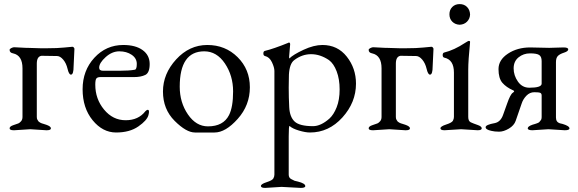

<svg xmlns="http://www.w3.org/2000/svg" viewBox="-20 -634 2829 939"><path d="M259 -360 192 -361H182Q160 -357 160 -323V-62Q160 -53 163 -48.5Q166 -44 167.5 -41.5Q169 -39 172.5 -37Q176 -35 178 -33.5Q180 -32 185 -30.5Q190 -29 192 -28.5Q194 -28 199.5 -26Q205 -24 206 -24Q229 -16 229 -6.5Q229 3 209 3H206L128 -2L50 3H47Q27 3 27 -6.5Q27 -16 45.5 -22Q64 -28 70 -30.5Q76 -33 83 -41Q90 -49 90 -62V-300Q90 -363 44 -373Q27 -376 27 -390Q27 -395 35.5 -399Q44 -403 49 -403L107 -400H113L178 -398H209Q262 -398 294 -401.5Q326 -405 331 -405H336Q338 -405 341 -401.5Q344 -398 344 -395L340 -310Q340 -269 327 -269Q317 -269 310.5 -297Q304 -325 289 -342.5Q274 -360 259 -360Z M583 -414Q643 -414 677.5 -389Q712 -364 712 -321Q712 -278 690.5 -267.5Q669 -257 635 -257H471Q457 -257 451.5 -250.5Q446 -244 446 -220Q446 -150 489 -98Q532 -46 594.5 -46Q657 -46 691 -90Q698 -97 702 -97Q713 -97 706 -71Q699 -45 656.5 -15.5Q614 14 548 14Q482 14 433 -46Q384 -106 384 -197.5Q384 -289 441.5 -351.5Q499 -414 583 -414ZM465 -303Q465 -288 484 -288H566Q613 -288 639 -293Q649 -294 649 -321.5Q649 -349 624 -366Q599 -383 563.5 -383Q528 -383 496.5 -354.5Q465 -326 465 -303Z M979 -383Q859 -383 859 -210Q859 -133 899 -74.5Q939 -16 997 -16Q1072 -16 1100 -71Q1120 -110 1120 -187Q1120 -264 1080 -323.5Q1040 -383 979 -383ZM834 -43Q777 -100 777 -186.5Q777 -273 841.5 -343.5Q906 -414 994 -414Q1082 -414 1142 -354.5Q1202 -295 1202 -207Q1202 -119 1142.5 -52.5Q1083 14 1029.5 14Q976 14 933.5 14Q891 14 834 -43Z M1451 285 1357 280 1277 285Q1256 285 1256 275.5Q1256 266 1284 257Q1312 248 1317 238.5Q1322 229 1322 220V-287Q1322 -304 1310 -329.5Q1298 -355 1276 -360Q1268 -362 1268 -372.5Q1268 -383 1275 -385Q1317 -395 1391 -425L1392 -426H1393Q1399 -426 1399 -417L1394 -357Q1394 -349 1395 -348Q1414 -367 1464.5 -390.5Q1515 -414 1557 -414Q1631 -414 1676 -357Q1721 -300 1721 -225Q1721 -133 1654.5 -59.5Q1588 14 1496 14Q1474 14 1442 4.5Q1410 -5 1396 -18Q1392 -18 1392 33V220Q1392 235 1403.5 241.5Q1415 248 1420.5 250Q1426 252 1437 254Q1473 263 1473 276Q1473 285 1451 285ZM1393 -269 1392 -205Q1392 -157 1394.5 -109.5Q1397 -62 1421 -39.5Q1445 -17 1511 -17Q1549 -17 1591 -54Q1612 -73 1626.5 -109.5Q1641 -146 1641 -196.5Q1641 -247 1626.5 -285Q1612 -323 1589 -340Q1546 -369 1501.5 -369Q1457 -369 1419 -340Q1396 -323 1393 -269Z M2015 -360 1948 -361H1938Q1916 -357 1916 -323V-62Q1916 -53 1919 -48.5Q1922 -44 1923.5 -41.5Q1925 -39 1928.5 -37Q1932 -35 1934 -33.5Q1936 -32 1941 -30.5Q1946 -29 1948 -28.5Q1950 -28 1955.5 -26Q1961 -24 1962 -24Q1985 -16 1985 -6.5Q1985 3 1965 3H1962L1884 -2L1806 3H1803Q1783 3 1783 -6.5Q1783 -16 1801.5 -22Q1820 -28 1826 -30.5Q1832 -33 1839 -41Q1846 -49 1846 -62V-300Q1846 -363 1800 -373Q1783 -376 1783 -390Q1783 -395 1791.5 -399Q1800 -403 1805 -403L1863 -400H1869L1934 -398H1965Q2018 -398 2050 -401.5Q2082 -405 2087 -405H2092Q2094 -405 2097 -401.5Q2100 -398 2100 -395L2096 -310Q2096 -269 2083 -269Q2073 -269 2066.5 -297Q2060 -325 2045 -342.5Q2030 -360 2015 -360Z M2228 -513Q2206 -514 2192 -528Q2178 -542 2178 -564Q2178 -586 2192 -600Q2206 -614 2228 -614Q2250 -614 2264 -600Q2278 -586 2279 -563Q2278 -542 2264 -528Q2250 -514 2228 -513ZM2316 3 2235 -2 2154 3Q2134 3 2134 -6.5Q2134 -16 2162 -25Q2190 -34 2195 -43.5Q2200 -53 2200 -62V-279Q2200 -342 2153 -352Q2145 -354 2145 -364.5Q2145 -375 2152 -377Q2201 -389 2254 -424Q2270 -434 2272 -434Q2279 -434 2279 -429Q2270 -337 2270 -294V-62Q2270 -42 2282 -36Q2295 -30 2315.5 -23Q2336 -16 2336 -6.5Q2336 3 2316 3Z M2569 -205Q2629 -205 2629 -225V-335Q2629 -357 2617 -365Q2605 -373 2572.5 -373Q2540 -373 2516 -353.5Q2492 -334 2492 -299.5Q2492 -265 2513 -235Q2534 -205 2569 -205ZM2742 3 2662 -2 2584 3Q2561 3 2561 -6.5Q2561 -16 2584 -24Q2585 -24 2592.5 -26.5Q2600 -29 2602 -29.5Q2604 -30 2610 -32.5Q2616 -35 2618 -37.5Q2620 -40 2623 -44Q2629 -49 2629 -62V-167Q2629 -177 2622 -180Q2615 -183 2593 -183Q2571 -183 2554.5 -166Q2538 -149 2531 -127L2502 -43Q2494 -20 2468.5 -5Q2443 10 2421 10Q2399 10 2383 6Q2355 0 2355 -12Q2355 -24 2400 -32Q2429 -38 2441 -74L2460 -127Q2476 -173 2488 -180.5Q2500 -188 2490 -192Q2456 -207 2437 -229Q2418 -251 2418 -296Q2418 -341 2464 -371.5Q2510 -402 2573 -402L2666 -400L2736 -402Q2759 -402 2759 -392.5Q2759 -383 2738.5 -376.5Q2718 -370 2708.5 -360.5Q2699 -351 2699 -330V-59Q2699 -37 2718 -31Q2721 -30 2731 -28Q2765 -18 2765 -6Q2765 3 2742 3Z"/></svg>

Font: EB Garamond
Style: Regular
Weight: 400
Version: Version 0.012